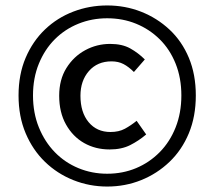

<svg xmlns="http://www.w3.org/2000/svg" viewBox="-20 -674 786 704"><path d="M373 10Q308 10 249 -13.5Q190 -37 145 -80.5Q100 -124 74 -185.5Q48 -247 48 -324Q48 -401 74 -462Q100 -523 145 -566Q190 -609 249 -631.5Q308 -654 373 -654Q439 -654 497.5 -631Q556 -608 601.5 -565.5Q647 -523 672.5 -462Q698 -401 698 -324Q698 -247 672.5 -185.5Q647 -124 601.5 -80.5Q556 -37 497.5 -13.5Q439 10 373 10ZM382 -126Q330 -126 288.5 -149.5Q247 -173 222 -217.5Q197 -262 197 -323Q197 -382 223.5 -424.5Q250 -467 292.5 -490Q335 -513 384 -513Q428 -513 457.5 -496.5Q487 -480 511 -456L471 -410Q452 -429 433 -439Q414 -449 389 -449Q337 -449 306 -413.5Q275 -378 275 -323Q275 -262 305 -226Q335 -190 385 -190Q416 -190 438 -202Q460 -214 481 -231L516 -181Q489 -158 457.5 -142Q426 -126 382 -126ZM373 -37Q430 -37 479 -57.5Q528 -78 565.5 -116Q603 -154 624 -207Q645 -260 645 -324Q645 -388 624 -440.5Q603 -493 565.5 -530Q528 -567 479 -587Q430 -607 373 -607Q317 -607 267.5 -587Q218 -567 181 -530Q144 -493 122.5 -440.5Q101 -388 101 -324Q101 -260 122.5 -207Q144 -154 181 -116Q218 -78 267.5 -57.5Q317 -37 373 -37Z"/></svg>

Font: Assistant ExtraLight SemiBold
Style: Regular
Weight: 600
Version: Version 3.000